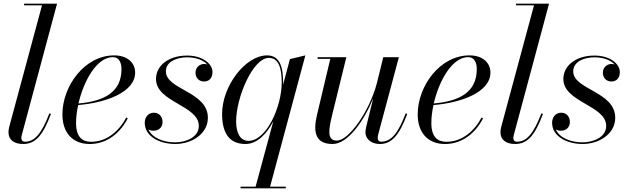

<svg xmlns="http://www.w3.org/2000/svg" viewBox="-20 -770 3404 1040"><path d="M256 -153 247.5 -156C205.5 -47 168 -2.5 116 -2.5C101.5 -2.5 95.5 -11 95.5 -22.5C95.5 -26.5 96.5 -33 98 -38.5L289 -750H110.5V-741H207.5L30.5 -85C28.5 -76 26 -66.5 26 -53C26 -15.5 53 10 105 10C173 10 213 -38 256 -153Z M392 -103.5C392 -133.5 396 -167 403.5 -201C552 -213 712 -269.5 712 -377C712 -429.5 670.5 -470 598.5 -470C438 -470 318 -303.5 318 -150C318 -55 370 10 466 10C562.5 10 633 -53 672 -129L664 -133.5C624.5 -59.5 558.5 -2 473.5 -2C427 -2 392 -26.5 392 -103.5ZM591.5 -460.5C626.5 -460.5 638 -428.5 638 -395.5C638 -272 546.5 -222 405 -209.5C433.5 -332 504 -460.5 591.5 -460.5Z M1106 -132C1106 -275 878.5 -283.5 878.5 -383.5C878.5 -439 942 -459.5 993 -459.5C1045 -459.5 1082.5 -443 1103 -420.5C1097.5 -422.5 1092 -423.5 1086 -423.5C1058.5 -423.5 1039 -402 1039 -376.5C1039 -344 1061.5 -328.5 1086 -328.5C1109.5 -328.5 1131 -344 1131 -380C1131 -422 1081 -469 993 -469C895 -469 825 -416 825 -342C825 -216 1057 -199.5 1057 -88C1057 -25 984.5 1 929 1C864.5 1 804.5 -23 784 -69C792 -64 802 -62 812.5 -62C837.5 -62 860.5 -78.5 860.5 -109C860.5 -138.5 841.5 -159.5 814 -159.5C782.5 -159.5 764 -134.5 764 -105C764 -30.5 845.5 10 929.5 10C1016 10 1106 -43 1106 -132Z M1528 241H1443L1634 -470L1550.5 -450L1513 -310C1513.5 -315 1513.5 -319.5 1513.5 -324.5C1513.5 -402.5 1498 -470 1426.5 -470C1310.5 -470 1183 -305.5 1183 -152.5C1183 -51 1221 10 1309.5 10C1372 10 1424.5 -43.5 1460.5 -113.5L1364.5 241H1283V250H1528ZM1506 -324C1506 -190 1422.5 -7 1326 -7C1283.5 -7 1259 -46 1259 -112.5C1259 -242.5 1350 -456.5 1436.5 -456.5C1489.5 -456.5 1506 -400 1506 -324Z M1856 -460H1700.5V-451H1769L1695.5 -141C1677.5 -59 1685 10 1781.5 10C1866 10 1953 -119 2001.5 -237.5L1964 -85C1961.5 -74.5 1959.5 -60.5 1959.5 -52.5C1959.5 -22.5 1985.5 10 2037.5 10C2102 10 2143 -38 2186 -153L2177.5 -156C2136 -47 2098.5 -2.5 2044.5 -2.5C2032 -2.5 2026 -11 2026 -21.5C2026 -26.5 2026.5 -33.5 2028 -39.5L2140.5 -460H2056L2021 -318C1981 -167 1869.5 -8.5 1804.5 -8.5C1747.5 -8.5 1761.5 -74 1780.5 -152.5Z M2316.5 -103.5C2316.5 -133.5 2320.5 -167 2328 -201C2476.5 -213 2636.5 -269.5 2636.5 -377C2636.5 -429.5 2595 -470 2523 -470C2362.5 -470 2242.5 -303.5 2242.5 -150C2242.5 -55 2294.5 10 2390.5 10C2487 10 2557.5 -53 2596.5 -129L2588.5 -133.5C2549 -59.5 2483 -2 2398 -2C2351.5 -2 2316.5 -26.5 2316.5 -103.5ZM2516 -460.5C2551 -460.5 2562.5 -428.5 2562.5 -395.5C2562.5 -272 2471 -222 2329.5 -209.5C2358 -332 2428.5 -460.5 2516 -460.5Z M2921 -153 2912.5 -156C2870.5 -47 2833 -2.5 2781 -2.5C2766.5 -2.5 2760.5 -11 2760.5 -22.5C2760.5 -26.5 2761.5 -33 2763 -38.5L2954 -750H2775.5V-741H2872.5L2695.5 -85C2693.5 -76 2691 -66.5 2691 -53C2691 -15.5 2718 10 2770 10C2838 10 2878 -38 2921 -153Z M3312.5 -132C3312.5 -275 3085 -283.5 3085 -383.5C3085 -439 3148.5 -459.5 3199.5 -459.5C3251.5 -459.5 3289 -443 3309.5 -420.5C3304 -422.5 3298.5 -423.5 3292.5 -423.5C3265 -423.5 3245.5 -402 3245.5 -376.5C3245.5 -344 3268 -328.5 3292.5 -328.5C3316 -328.5 3337.5 -344 3337.5 -380C3337.5 -422 3287.5 -469 3199.5 -469C3101.5 -469 3031.5 -416 3031.5 -342C3031.5 -216 3263.5 -199.5 3263.5 -88C3263.5 -25 3191 1 3135.5 1C3071 1 3011 -23 2990.5 -69C2998.5 -64 3008.5 -62 3019 -62C3044 -62 3067 -78.5 3067 -109C3067 -138.5 3048 -159.5 3020.5 -159.5C2989 -159.5 2970.5 -134.5 2970.5 -105C2970.5 -30.5 3052 10 3136 10C3222.5 10 3312.5 -43 3312.5 -132Z"/></svg>

Font: Bodoni* 24pt
Style: Italic
Weight: 400
Italic angle: -13°
Version: Version 2.3